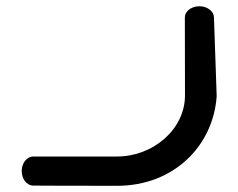

<svg xmlns="http://www.w3.org/2000/svg" viewBox="-20 -601 771 621"><path d="M578.3 -292.2C578.3 -183.6 476.2 -94.8 358.2 -94.8C246.7 -94.8 88.2 -94.8 88.2 -94.8C65.4 -94.8 50.2 -71.9 50.2 -47.8C50.2 -23.6 65.5 -0.7 88.2 -0.7C88.2 -0.7 196.6 0 358.2 0C543.8 0 670 -130.9 680.8 -289.8L680.8 -290.3L680.8 -290.8C680.8 -291.5 672.2 -537.1 672 -545.3C671.2 -565.2 649.8 -580.8 625 -580.8C600.9 -580.8 578 -566.2 577.9 -544.2C577.9 -542.5 578 -541 577.9 -539.3C578 -515.4 578.3 -394.1 578.3 -292.2Z"/></svg>

Font: Hi.
Style: Black
Weight: 400
Designer: Mew Too, Robert Jablonski
Foundry: Cannot Into Space Fonts
Version: Version 1.996